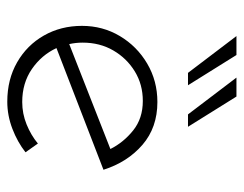

<svg xmlns="http://www.w3.org/2000/svg" viewBox="-91 -570 669 527"><g transform="rotate(90 243.5 -306.5)"><path d="M259 8Q198 8 151 -19Q104 -46 77.5 -92.5Q51 -139 51 -197Q51 -254 79 -301Q107 -348 154.5 -376Q202 -404 260 -404Q330 -404 377.5 -363Q425 -322 446 -256L112 -127Q131 -86 169.5 -59.5Q208 -33 260 -33Q292 -33 321.5 -45Q351 -57 374 -76L398 -42Q370 -20 333.5 -6Q297 8 259 8ZM97 -199Q97 -180 101 -162L389 -275Q371 -311 338 -337.5Q305 -364 257 -364Q212 -364 176 -342Q140 -320 118.5 -283Q97 -246 97 -199ZM79 -621H131L214 -488H180ZM193 -621H245L328 -488H294Z"/></g></svg>

Font: Synthetic Light
Style: Regular
Weight: 300
Designer: Santiago Orozco
Foundry: Typemade
Version: Version 2.000; ttfautohint (v1.8.4.7-5d5b)